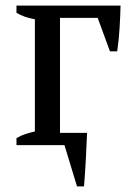

<svg xmlns="http://www.w3.org/2000/svg" viewBox="-20 -520 470 688"><path d="M412 -500Q411 -461 408.5 -419Q406 -377 400 -336H374L330 -456H195V-44H292Q290 4 287.5 52Q285 100 281 148H256L211 0H39V-25Q56 -35 72 -40Q88 -45 105 -49V-451Q68 -457 39 -474V-500Z"/></svg>

Font: PT Serif
Style: Regular
Weight: 400
Designer: A.Korolkova, O.Umpeleva, V.Yefimov
Foundry: ParaType Ltd
Version: Version 1.000W OFL; ttfautohint (v1.6)